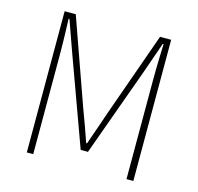

<svg xmlns="http://www.w3.org/2000/svg" viewBox="-98 -764 894 867"><g transform="rotate(15 349.0 -330.0)"><path d="M100 0V-660H152L294 -260Q308 -223 321.5 -185.5Q335 -148 348 -110H352Q366 -148 378.5 -185.5Q391 -223 404 -260L546 -660H598V0H566V-460Q566 -486 566.5 -515.5Q567 -545 568 -575Q569 -605 570 -632H566L515 -486L366 -74H332L182 -486L130 -632H126Q127 -605 128 -575Q129 -545 129.5 -515.5Q130 -486 130 -460V0Z"/></g></svg>

Font: Source Sans 3 VF
Style: Regular
Weight: 200
Designer: Paul D. Hunt
Foundry: Adobe
Version: Version 3.046;hotconv 1.0.118;makeotfexe 2.5.65603